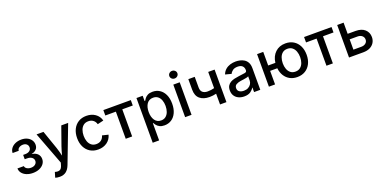

<svg xmlns="http://www.w3.org/2000/svg" viewBox="-8 -1788 6066 3027"><g transform="rotate(-20 3025.0 -274.5)"><path d="M250 6.8Q190.9 6.8 144.3 -12.5Q97.7 -31.7 70.6 -65.9Q43.5 -100.1 42.5 -144.5H150.4Q151.9 -117.2 180.7 -99.4Q209.5 -81.5 249.5 -81.5Q293.5 -81.5 321 -104Q348.6 -126.5 348.6 -160.6Q348.6 -197.3 319.1 -219.5Q289.6 -241.7 238.3 -241.7H200.2V-314.5H238.3Q280.8 -314.5 308.6 -335.4Q336.4 -356.4 336.4 -392.1Q336.4 -425.3 313.2 -446.3Q290 -467.3 252 -467.3Q214.4 -467.3 186.3 -448.7Q158.2 -430.2 157.2 -398.9H54.2Q55.2 -444.3 81.8 -478.8Q108.4 -513.2 153.1 -532.7Q197.8 -552.2 253.4 -552.2Q310.1 -552.2 352.1 -531.7Q394 -511.2 417 -476.8Q439.9 -442.4 439.9 -399.4Q439.9 -351.1 409.4 -321Q378.9 -291 333.5 -283.7V-280.3Q397 -271 429 -236.6Q460.9 -202.1 460.9 -151.9Q460.9 -106 433.8 -70.1Q406.7 -34.2 359.4 -13.7Q312 6.8 250 6.8Z M551.8 196.3 578.1 108.9 590.3 111.8Q631.8 123 660.9 109.1Q689.9 95.2 705.1 42.5L716.8 2.4L509.3 -545.9H625.5L733.4 -235.8Q745.6 -199.7 754.9 -164.6Q764.2 -129.4 772.9 -94.2Q782.2 -129.4 792 -164.8Q801.8 -200.2 814.5 -235.8L924.3 -545.9H1039.6L802.2 75.7Q777.3 141.1 735.1 174.6Q692.9 208 627 208Q601.6 208 581.8 204.3Q562 200.7 551.8 196.3Z M1344.7 11.2Q1267.6 11.2 1210.4 -23.9Q1153.3 -59.1 1121.6 -122.3Q1089.8 -185.5 1089.8 -270Q1089.8 -355 1121.6 -418.7Q1153.3 -482.4 1210.4 -517.6Q1267.6 -552.7 1344.7 -552.7Q1429.7 -552.7 1491.5 -510Q1553.2 -467.3 1573.2 -391.6L1471.2 -367.2Q1460 -409.7 1427.5 -435.8Q1395 -461.9 1345.2 -461.9Q1295.9 -461.9 1263.4 -436Q1231 -410.2 1215.1 -366.5Q1199.2 -322.8 1199.2 -270Q1199.2 -217.8 1215.1 -174.6Q1231 -131.3 1263.4 -105.5Q1295.9 -79.6 1345.2 -79.6Q1396 -79.6 1429.2 -106.7Q1462.4 -133.8 1473.1 -178.2L1574.7 -153.8Q1554.7 -76.7 1492.7 -32.7Q1430.7 11.2 1344.7 11.2Z M1807.1 0V-455.1H1629.9V-545.9H2090.8V-455.1H1914.6V0Z M2185.5 204.1V-545.9H2290V-457H2298.8Q2308.1 -473.6 2325.4 -496.3Q2342.8 -519 2374 -535.9Q2405.3 -552.7 2456.5 -552.7Q2522 -552.7 2573.5 -519.5Q2625 -486.3 2654.8 -423.3Q2684.6 -360.4 2684.6 -271.5Q2684.6 -183.6 2655.3 -120.1Q2626 -56.6 2574.5 -22.9Q2522.9 10.7 2456.5 10.7Q2406.7 10.7 2375.5 -6.1Q2344.2 -22.9 2326.4 -45.4Q2308.6 -67.9 2298.8 -85.4H2293V204.1ZM2432.6 -80.6Q2479.5 -80.6 2511 -106Q2542.5 -131.3 2558.6 -174.8Q2574.7 -218.3 2574.7 -272.5Q2574.7 -326.2 2558.8 -368.9Q2543 -411.6 2511.5 -436.5Q2480 -461.4 2432.6 -461.4Q2363.3 -461.4 2327.1 -409.4Q2291 -357.4 2291 -272.5Q2291 -187 2327.6 -133.8Q2364.3 -80.6 2432.6 -80.6Z M2803.7 0V-545.9H2911.1V0ZM2857.9 -629.4Q2830.1 -629.4 2810.3 -647.9Q2790.5 -666.5 2790.5 -692.9Q2790.5 -719.7 2810.3 -738.3Q2830.1 -756.8 2857.9 -756.8Q2885.7 -756.8 2905.8 -738.3Q2925.8 -719.7 2925.8 -692.9Q2925.8 -666.5 2905.8 -647.9Q2885.7 -629.4 2857.9 -629.4Z M3276.9 -166.5Q3173.3 -166.5 3114.5 -216.8Q3055.7 -267.1 3055.7 -367.7V-545.9H3163.1V-367.7Q3163.1 -310.5 3194.1 -284.9Q3225.1 -259.3 3276.9 -259.3Q3307.6 -259.3 3335.2 -263.2Q3362.8 -267.1 3389.2 -273.9V-545.9H3496.6V0H3389.2V-180.7Q3363.3 -174.3 3335.2 -170.4Q3307.1 -166.5 3276.9 -166.5Z M3793.9 12.2Q3741.7 12.2 3700 -7.1Q3658.2 -26.4 3633.8 -63.5Q3609.4 -100.6 3609.4 -154.3Q3609.4 -200.7 3627.4 -230.7Q3645.5 -260.7 3675.8 -278.1Q3706.1 -295.4 3743.4 -304.2Q3780.8 -313 3819.3 -317.4Q3891.6 -325.7 3924.3 -331.8Q3957 -337.9 3957 -366.7V-369.6Q3957 -415 3930.4 -440.2Q3903.8 -465.3 3852.5 -465.3Q3798.8 -465.3 3768.1 -441.9Q3737.3 -418.5 3726.1 -390.6L3625 -417Q3643.6 -465.8 3678.2 -495.6Q3712.9 -525.4 3757.6 -539.1Q3802.2 -552.7 3851.1 -552.7Q3883.8 -552.7 3920.9 -544.9Q3958 -537.1 3990.7 -516.8Q4023.4 -496.6 4043.9 -459Q4064.5 -421.4 4064.5 -362.3V0H3960.4V-74.7H3955.1Q3939 -42.5 3899.7 -15.1Q3860.4 12.2 3793.9 12.2ZM3817.9 -74.2Q3861.3 -74.2 3892.6 -91.6Q3923.8 -108.9 3940.7 -136.7Q3957.5 -164.6 3957.5 -196.8V-266.6Q3949.7 -258.8 3924.1 -253.2Q3898.4 -247.6 3870.1 -243.7Q3841.8 -239.7 3825.2 -237.8Q3779.8 -231.4 3747.3 -213.1Q3714.8 -194.8 3714.8 -152.8Q3714.8 -113.8 3743.9 -94Q3772.9 -74.2 3817.9 -74.2Z M4209 0V-545.9H4312.5V-317.9H4433.1Q4446.3 -425.3 4513.7 -489Q4581.1 -552.7 4685.1 -552.7Q4762.2 -552.7 4819.6 -517.6Q4877 -482.4 4908.7 -418.7Q4940.4 -355 4940.4 -270Q4940.4 -185.5 4908.7 -122.3Q4877 -59.1 4819.6 -23.9Q4762.2 11.2 4685.1 11.2Q4614.7 11.2 4560.8 -18.3Q4506.8 -47.9 4473.6 -101.6Q4440.4 -155.3 4432.6 -227.5H4312.5V0ZM4685.1 -79.6Q4734.9 -79.6 4767.3 -105.7Q4799.8 -131.8 4815.7 -175Q4831.5 -218.3 4831.5 -270Q4831.5 -322.3 4815.7 -366Q4799.8 -409.7 4767.3 -435.8Q4734.9 -461.9 4685.1 -461.9Q4635.7 -461.9 4603.5 -435.8Q4571.3 -409.7 4555.7 -366Q4540 -322.3 4540 -270Q4540 -218.3 4555.7 -175Q4571.3 -131.8 4603.5 -105.7Q4635.7 -79.6 4685.1 -79.6Z M5174.8 0V-455.1H4997.6V-545.9H5458.5V-455.1H5282.2V0Z M5660.6 -358.4H5793Q5893.6 -358.4 5948.2 -308.6Q6002.9 -258.8 6002.9 -180.2Q6002.9 -128.9 5978.3 -88.1Q5953.6 -47.4 5906.7 -23.7Q5859.9 0 5793 0H5553.2V-545.9H5660.6ZM5660.6 -265.6V-92.8H5793Q5838.4 -92.8 5867.2 -116.2Q5896 -139.6 5896 -177.2Q5896 -216.8 5867.2 -241.2Q5838.4 -265.6 5793 -265.6Z"/></g></svg>

Font: Inter Medium
Style: Regular
Weight: 500
Designer: Rasmus Andersson
Foundry: rsms
Version: Version 4.001;git-9221beed3